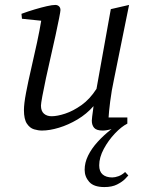

<svg xmlns="http://www.w3.org/2000/svg" viewBox="-20 -522 596 778"><path d="M403 236Q360 236 341.5 215Q323 194 323 166Q323 137 337 108.5Q351 80 375.5 53Q400 26 432 1Q422 4 413 5.5Q404 7 396 7Q371 7 361.5 -4Q352 -15 352 -33Q352 -37 353.5 -50Q355 -63 357 -76Q359 -89 359 -92Q331 -60 294 -38Q257 -16 219 -4.5Q181 7 150 7Q135 7 118 2Q101 -3 89 -21Q77 -39 77 -76Q77 -101 85.5 -146Q94 -191 106.5 -244.5Q119 -298 130 -349.5Q141 -401 147 -438L69 -446L67 -466Q94 -476 121 -484Q148 -492 170 -497Q192 -502 204 -502Q213 -502 219 -496.5Q225 -491 225 -481Q225 -476 219.5 -448Q214 -420 205 -378.5Q196 -337 185.5 -291.5Q175 -246 166 -204Q157 -162 151.5 -132Q146 -102 146 -94Q146 -72 158 -61.5Q170 -51 189 -51Q212 -51 244 -61.5Q276 -72 310 -96Q344 -120 371 -162L429 -485L503 -502L442 -201Q432 -155 426.5 -111Q421 -67 420 -46H496V-21Q472 -9 445.5 19Q419 47 400.5 81.5Q382 116 382 148Q382 173 396 185Q410 197 435 197Q446 197 460 192Q474 187 487 175L500 189Q498 192 486.5 203.5Q475 215 454.5 225.5Q434 236 403 236Z"/></svg>

Font: Manuale Light
Style: Italic
Weight: 300
Italic angle: -11°
Version: Version 1.002